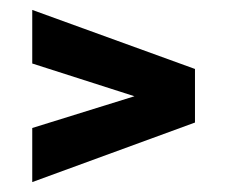

<svg xmlns="http://www.w3.org/2000/svg" viewBox="-20 -447 459 387"><path d="M45 -80V-189L251 -253L45 -319V-427L373 -308V-200Z"/></svg>

Font: Saira Ultra Condensed ExtraBold
Style: Regular
Weight: 800
Width: 1
Designer: Hector Gatti with collaboration of the Omnibus-Type team
Foundry: Omnibus-Type
Version: Version 1.001; ttfautohint (v1.8)